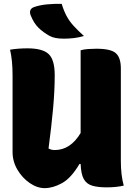

<svg xmlns="http://www.w3.org/2000/svg" viewBox="-20 -960 690 993"><path d="M211 13Q172 13 133.5 -13.5Q95 -40 70 -82.5Q45 -125 45 -174V-570Q45 -648 32 -703Q74 -710 122 -710Q200 -710 231.5 -680.5Q263 -651 263 -571Q263 -491 254.5 -398Q246 -305 231 -192Q245 -184 263 -184Q344 -184 397 -272V-700Q414 -705 436.5 -706.5Q459 -708 478 -708Q553 -708 579 -685Q605 -662 605 -606V-127Q605 -54 620 0Q581 9 532 9Q485 9 456 0Q427 -9 413 -34.5Q399 -60 397 -112H391Q348 -39 301 -13Q254 13 211 13ZM299 -940Q310 -904 324.5 -877Q339 -850 361 -826Q383 -802 414 -774Q389 -766 361.5 -763Q334 -760 311 -760Q262 -760 237 -774Q203 -793 179 -816.5Q155 -840 139 -880Q133 -894 136.5 -905.5Q140 -917 155 -923Q186 -934 224.5 -937.5Q263 -941 299 -940Z"/></svg>

Font: Recursive Sn Csl St Blk
Style: Regular
Weight: 900
Version: Version 1.079;hotconv 1.0.112;makeotfexe 2.5.65598; ttfautoh